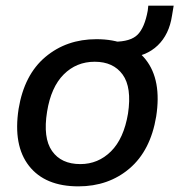

<svg xmlns="http://www.w3.org/2000/svg" viewBox="-20 -652 636 681"><path d="M258 9Q140 9 83 -63.5Q26 -136 46 -266Q66 -387 141 -450Q216 -513 322 -513Q440 -513 497 -440.5Q554 -368 534 -239Q514 -118 439.5 -54.5Q365 9 258 9ZM265 -70Q328 -70 373.5 -115Q419 -160 434 -249Q448 -342 415 -387.5Q382 -433 316 -433Q251 -433 206 -388Q161 -343 147 -256Q132 -163 164.5 -116.5Q197 -70 265 -70ZM433 -447 380 -483 384 -504Q443 -504 468 -529Q493 -554 504 -614L506 -632H596L590 -596Q580 -530 539.5 -491Q499 -452 433 -447Z"/></svg>

Font: Mulish SemiBold
Style: Italic
Weight: 600
Italic angle: -9°
Designer: Vernon Adams
Foundry: Vernon Adams
Version: Version 3.603; ttfautohint (v1.8.3)